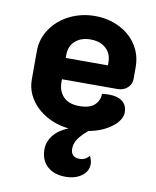

<svg xmlns="http://www.w3.org/2000/svg" viewBox="-83 -573 700 861"><g transform="rotate(10 267.0 -142.5)"><path d="M183 -204V-190Q183 -150 207.5 -124.5Q232 -99 280 -99Q327 -99 349 -119.5Q371 -140 371 -171Q391 -173 401 -173Q442 -173 464 -156Q486 -139 486 -106Q486 -72 445 -40Q404 -8 340 4Q309 30 295.5 51Q282 72 282 94Q282 114 292.5 124Q303 134 322 134Q348 134 366 113Q369 117 372.5 128.5Q376 140 376 148Q376 182 347 203Q318 224 273 224Q222 224 191 196Q160 168 160 119Q160 84 183.5 54.5Q207 25 250 8Q194 2 148.5 -24Q103 -50 76.5 -90.5Q50 -131 50 -180V-308Q50 -364 81.5 -410.5Q113 -457 166 -483Q219 -509 280 -509Q340 -509 390.5 -484.5Q441 -460 470 -415.5Q499 -371 499 -315V-261Q499 -237 481 -220.5Q463 -204 435 -204ZM183 -301H375V-315Q375 -355 348.5 -378.5Q322 -402 279 -402Q236 -402 209.5 -378.5Q183 -355 183 -315Z"/></g></svg>

Font: K2D ExtraBold
Style: Regular
Weight: 800
Designer: Katatrad Aksorn Co.,Ltd.
Foundry: Cadson Demak Co.,Ltd.
Version: Version 1.000; ttfautohint (v1.6)